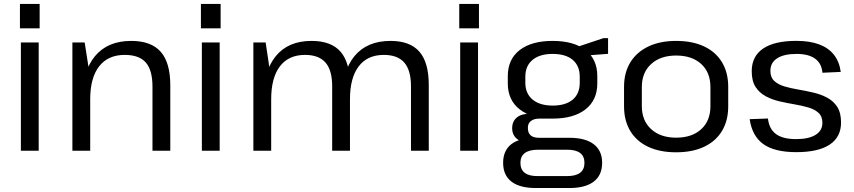

<svg xmlns="http://www.w3.org/2000/svg" viewBox="-20 -752 4260 958"><path d="M173.1 -540V0H84.2V-540ZM177.8 -732.3V-610.6H79.5V-732.3Z M740.8 -319.5Q740.8 -402.2 707.4 -440.2Q674 -478.1 602.2 -478.1Q519.2 -478.1 474.7 -421Q430.1 -363.9 430.1 -256.7L390.8 -186.7V-253.2Q390.8 -396 454 -471.9Q517.3 -547.9 634.6 -547.9Q734.1 -547.9 781.9 -493.7Q829.7 -439.5 829.7 -326V0H740.8ZM341.2 -540H402.5L430.1 -363.4V0H341.2Z M1076.1 -540V0H987.2V-540ZM1080.8 -732.3V-610.6H982.5V-732.3Z M2030.6 -321.2Q2030.6 -401.4 1997.3 -439.7Q1964 -478.1 1895.2 -478.1Q1813.3 -478.1 1769.8 -421Q1726.2 -363.9 1726.2 -256.7L1686 -186.7V-253.2Q1686 -396 1748.6 -471.9Q1811.3 -547.9 1928.5 -547.9Q2025.8 -547.9 2072.6 -494.1Q2119.4 -440.3 2119.4 -327.7V0H2030.6ZM1244.2 -540H1305.5L1333.1 -354.9V0H1244.2ZM1637.4 -321.2Q1637.4 -401.4 1604.2 -439.7Q1571 -478.1 1502 -478.1Q1420.1 -478.1 1376.6 -421Q1333.1 -363.9 1333.1 -256.7L1293.8 -186.7V-253.2Q1293.8 -396 1356 -471.9Q1418.1 -547.9 1534.5 -547.9Q1632.7 -547.9 1679.5 -493.7Q1726.2 -439.5 1726.2 -327.7V0H1637.4Z M2365.1 -540V0H2276.2V-540ZM2369.8 -732.3V-610.6H2271.5V-732.3Z M2737.4 -160.2Q2632.1 -160.2 2572.9 -206.4Q2513.7 -252.7 2513.7 -335.9V-372Q2513.7 -456.2 2572.9 -502.1Q2632.1 -547.9 2737.4 -547.9Q2842.7 -547.9 2901.5 -502.1Q2960.3 -456.2 2960.3 -372V-335.9Q2960.3 -252.7 2901.5 -206.4Q2842.7 -160.2 2737.4 -160.2ZM2653.5 186.2Q2573.7 186.2 2532 154.3Q2490.4 122.4 2490.4 60.4Q2490.4 -0.6 2531.2 -32.5Q2572.1 -64.5 2653.3 -64.5H2821.2Q2900.3 -64.5 2942.3 -32.6Q2984.4 -0.7 2984.4 60.4Q2984.4 122.4 2942.3 154.3Q2900.3 186.2 2821.2 186.2ZM2809.6 126.6Q2896.2 126.6 2896.2 60.4Q2896.2 -5 2809.6 -5H2666Q2576.7 -5 2576.7 60.4Q2576.7 128.3 2666 126.6ZM2624.6 -39.8Q2582.9 -39.8 2559.2 -59.3Q2535.5 -78.8 2535.5 -112.3Q2535.5 -146.2 2558.5 -165.5Q2581.6 -184.9 2625.5 -184.9H2737.4V-160.2H2671.2Q2643.5 -160.2 2628.2 -147.6Q2612.9 -135 2613.9 -112.3Q2614 -88.7 2627.8 -76.6Q2641.5 -64.5 2669.5 -64.5H2737.4V-39.8ZM2737.4 -225.2Q2802.6 -225.2 2837.7 -255Q2872.7 -284.7 2872.7 -338.9V-369.2Q2872.7 -423.3 2837.7 -453.2Q2802.6 -483 2737.4 -483Q2673.2 -483 2637.2 -453.2Q2601.2 -423.3 2601.2 -369.2V-338.9Q2601.2 -285.6 2637.2 -255.4Q2673.2 -225.2 2737.4 -225.2ZM2851.4 -515.1 2991 -561.7H3014V-483.4L2851.4 -471Z M3353.5 7.9Q3272.5 7.9 3214.2 -19.5Q3155.9 -46.9 3124.8 -98.5Q3093.7 -150.1 3093.7 -221.4V-318.6Q3093.7 -389.9 3125.2 -441.1Q3156.8 -492.2 3215.1 -520.1Q3273.4 -547.9 3353.5 -547.9Q3434.7 -547.9 3493 -520.5Q3551.3 -493.1 3582.4 -441.5Q3613.5 -389.9 3613.5 -318.6V-221.4Q3613.5 -150.1 3582.4 -98.5Q3551.3 -46.9 3493 -19.5Q3434.7 7.9 3353.5 7.9ZM3353.5 -65.1Q3432.8 -65.1 3478.7 -107.3Q3524.7 -149.5 3524.7 -222.1V-317.9Q3524.7 -390.7 3478.7 -432.8Q3432.8 -474.9 3353.5 -474.9Q3275.3 -474.9 3228.9 -432.4Q3182.5 -389.9 3182.5 -317.9V-222.1Q3182.5 -150.3 3228.9 -107.7Q3275.3 -65.1 3353.5 -65.1Z M3953.2 7.2Q3845.4 7.2 3789.1 -32.7Q3732.9 -72.7 3720.5 -157.4L3811.7 -160.7Q3817.6 -108.2 3852 -83Q3886.3 -57.9 3952.3 -57.9Q4014.9 -57.9 4049.1 -79Q4083.4 -100.1 4083.4 -139Q4083.4 -171.4 4064.1 -188.9Q4044.9 -206.5 4013.5 -215.7Q3982.2 -225 3944.6 -231.3Q3907.1 -237.7 3869.6 -246.3Q3832 -255 3800.6 -271.8Q3769.3 -288.6 3750 -318.1Q3730.8 -347.5 3730.8 -396.7Q3730.8 -470.9 3787.4 -509.5Q3843.9 -548.1 3953.5 -548.1Q4019.9 -548.1 4066.6 -530.8Q4113.4 -513.5 4140.8 -478.9Q4168.2 -444.4 4175 -393.2L4083.5 -389Q4079.9 -435.3 4047.2 -459.1Q4014.5 -483 3954.7 -483Q3891.5 -483 3857.7 -461.1Q3823.9 -439.2 3823.9 -398.5Q3823.9 -366.1 3843.1 -348.2Q3862.4 -330.3 3893.8 -320.9Q3925.1 -311.6 3962.7 -305.3Q4000.2 -298.9 4037.7 -290.2Q4075.3 -281.5 4106.6 -265Q4138 -248.6 4157.2 -219.1Q4176.5 -189.6 4176.5 -140.5Q4176.5 -68.1 4119.7 -30.4Q4062.9 7.2 3953.2 7.2Z"/></svg>

Font: Pathway Extreme 8pt Thin
Style: Regular
Weight: 100
Version: Version 1.001;gftools[0.9.26]